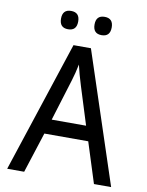

<svg xmlns="http://www.w3.org/2000/svg" viewBox="-96 -964 793 1033"><g transform="rotate(10 300.0 -448.0)"><path d="M490.2 0 419.9 -221.2H180.2L108.9 0H16.1L252 -716.8H347.2L584 0ZM394 -301.8 329.1 -508.8Q310.1 -569.3 298.8 -619.1Q289.1 -570.8 276.4 -529.8L206.1 -301.8ZM208 -896Q254.9 -896 254.9 -846.2Q254.9 -795.9 208 -795.9Q161.1 -795.9 161.1 -846.2Q161.1 -896 208 -896ZM391.1 -896Q438 -896 438 -846.2Q438 -795.9 391.1 -795.9Q344.2 -795.9 344.2 -846.2Q344.2 -896 391.1 -896Z"/></g></svg>

Font: WenQuanYi Micro Hei Mono
Style: Regular
Weight: 400
Foundry: Ascender Corporation
Version: Version 0.2.0-beta